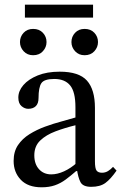

<svg xmlns="http://www.w3.org/2000/svg" viewBox="-20 -790 520 817"><path d="M157 7Q99 7 68.5 -25Q38 -57 38 -105Q38 -145 56.5 -172.5Q75 -200 105.5 -219Q136 -238 171.5 -251Q207 -264 241 -273Q275 -282 301 -290V-334Q301 -399 278.5 -426.5Q256 -454 211 -454Q168 -454 156 -436Q144 -418 144 -373Q144 -350 132.5 -338.5Q121 -327 100 -327Q85 -327 71.5 -338.5Q58 -350 58 -375Q58 -403 79.5 -428Q101 -453 140.5 -469Q180 -485 234 -485Q316 -485 350 -447Q384 -409 384 -331V-104Q384 -73 391 -64Q398 -55 414 -55Q428 -55 439.5 -62Q451 -69 461 -80L476 -64Q451 -28 428.5 -11.5Q406 5 368 5Q333 5 322.5 -15Q312 -35 307 -72L301 -84V-257Q256 -246 216 -231Q176 -216 151 -192Q126 -168 126 -129Q126 -92 146 -70Q166 -48 198 -48Q224 -48 252.5 -61Q281 -74 308 -98L316 -62H304Q281 -42 259.5 -26Q238 -10 213.5 -1.5Q189 7 157 7ZM340 -555Q315 -555 299.5 -572Q284 -589 284 -611Q284 -634 299.5 -650.5Q315 -667 340 -667Q366 -667 381.5 -650.5Q397 -634 397 -611Q397 -589 381.5 -572Q366 -555 340 -555ZM121 -555Q96 -555 80.5 -572Q65 -589 65 -611Q65 -634 80.5 -650.5Q96 -667 121 -667Q147 -667 162.5 -650.5Q178 -634 178 -611Q178 -589 162.5 -572Q147 -555 121 -555ZM376 -715H86V-770H376Z"/></svg>

Font: STIX Two Text
Style: Regular
Weight: 400
Designer: Ross Mills, John Hudson & Paul Hanslow, Tiro Typeworks Ltd; with prior portions MicroPress Inc., and Coen Hoffman.
Foundry: Tiro Typeworks Ltd
Version: Version 2.13 b171